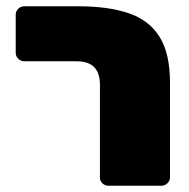

<svg xmlns="http://www.w3.org/2000/svg" viewBox="-20 -591 602 611"><path d="M325 0Q314 0 306 -7.5Q298 -15 298 -26V-321Q298 -359 279.5 -377.5Q261 -396 224 -396H57Q46 -396 38 -404Q30 -412 30 -423V-544Q30 -555 38 -563Q46 -571 57 -571H230Q323 -571 388 -549.5Q453 -528 487 -475Q521 -422 521 -327V-27Q521 -16 513 -8Q505 0 494 0Z"/></svg>

Font: Rubik Black
Style: Regular
Weight: 900
Designer: Hubert and Fischer
Foundry: Hubert and Fischer
Version: Version 2.300;gftools[0.9.30]